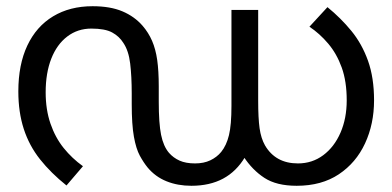

<svg xmlns="http://www.w3.org/2000/svg" viewBox="-20 -586 1263 618"><path d="M596 12Q552 12 516 -2.5Q480 -17 455 -47Q442 -63 430 -85Q418 -107 411 -146Q404 -185 404 -251V-285Q404 -340 399 -381.5Q394 -423 377 -448Q364 -469 341 -481.5Q318 -494 274 -494Q230 -494 196.5 -468.5Q163 -443 145 -397Q127 -351 127 -289Q127 -233 142.5 -188Q158 -143 185 -109.5Q212 -76 247 -51L194 11Q144 -29 109 -73Q74 -117 56.5 -171Q39 -225 39 -292Q39 -378 68 -439.5Q97 -501 151 -533.5Q205 -566 278 -566Q335 -566 374 -549.5Q413 -533 439 -503Q458 -481 469.5 -454.5Q481 -428 486 -393Q491 -358 491 -308V-259Q491 -189 498.5 -152Q506 -115 524 -94Q538 -78 558 -69Q578 -60 608 -60Q636 -60 657 -70Q678 -80 692 -97Q709 -118 717 -151Q725 -184 725 -245V-554H811V-262Q811 -206 815.5 -173.5Q820 -141 833 -118Q850 -89 876.5 -74.5Q903 -60 939 -60Q985 -60 1020.5 -86.5Q1056 -113 1076 -159Q1096 -205 1096 -263Q1096 -324 1080 -368.5Q1064 -413 1036.5 -445.5Q1009 -478 976 -500L1034 -563Q1077 -528 1111 -486.5Q1145 -445 1164.5 -390.5Q1184 -336 1184 -263Q1184 -187 1155 -124.5Q1126 -62 1070.5 -25Q1015 12 935 12Q870 12 831 -13.5Q792 -39 764 -82L769 -81Q741 -34 698 -11Q655 12 596 12Z"/></svg>

Font: umalayalam85
Style: Book
Weight: 400
Designer: Jelle Bosma - Monotype Design Team
Foundry: Monotype Imaging Inc.
Version: Version 2.003